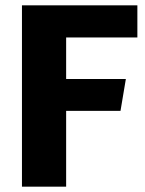

<svg xmlns="http://www.w3.org/2000/svg" viewBox="-20 -697 541 717"><path d="M62 -677H493V-557H227V-402H450L430 -283H227V0H62Z"/></svg>

Font: Amaranth
Style: Bold
Weight: 700
Designer: Gesine Todt
Foundry: Gesine Todt
Version: Version 1.001